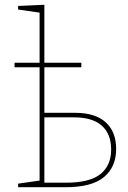

<svg xmlns="http://www.w3.org/2000/svg" viewBox="-20 -785 538 805"><path d="M56 0V-15L153 -29L146 -21V-739L153 -731L56 -745V-760L166 -765V-306L160 -312H295Q379 -312 423 -272.5Q467 -233 467 -160Q467 -86 416.5 -43Q366 0 253 0ZM166 -12 160 -19H256Q356 -19 401 -55Q446 -91 446 -158Q446 -223 407 -258Q368 -293 290 -293H160L166 -300ZM41 -503V-522H321V-503Z"/></svg>

Font: Bitter Thin
Style: Regular
Weight: 100
Designer: Sol Matas, and Bitter project Authors
Foundry: Sol Matas
Version: Version 2.002